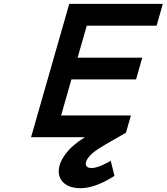

<svg xmlns="http://www.w3.org/2000/svg" viewBox="-20 -714 867 999"><path d="M340.3 -693.8H827.1L794.9 -580.6H431.6L383.8 -414.1H720.2L688 -300.8H351.6L297.9 -113.3H661.1L635.3 -23.4L625 -17.6Q606.4 -6.8 576.9 10Q547.4 26.9 531.5 36.1Q515.6 45.4 494.6 58.8Q473.6 72.3 462.2 82.3Q450.7 92.3 440.9 104.2Q431.2 116.2 427.7 128.4Q426.3 133.8 426.3 137.7Q426.3 160.2 457 160.2Q486.8 160.2 534.7 134.3L556.2 123L575.7 201.2L558.6 211.4Q469.7 265.1 398.4 265.1Q345.7 265.1 315.7 241Q285.6 216.8 285.6 177.2Q285.6 135.7 320.1 88.6Q354.5 41.5 421.9 0H141.6Z"/></svg>

Font: Cantarell
Style: Bold Italic
Weight: 700
Italic angle: -16°
Designer: Dave Crossland
Version: Version 1.004